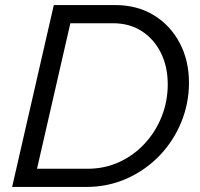

<svg xmlns="http://www.w3.org/2000/svg" viewBox="-20 -740 792 760"><path d="M77 0 93 -72H326Q395 -72 453 -99Q511 -126 554 -173Q597 -220 620.5 -280Q644 -340 644 -406Q644 -476 617 -530.5Q590 -585 541.5 -616.5Q493 -648 427 -648H224L240 -720H435Q523 -720 588.5 -680Q654 -640 691 -570.5Q728 -501 728 -412Q728 -331 697.5 -256.5Q667 -182 612 -124.5Q557 -67 482.5 -33.5Q408 0 321 0ZM28 0 193 -720H275L110 0Z"/></svg>

Font: Instrument Sans
Style: Italic
Weight: 400
Italic angle: -13°
Designer: Rodrigo Fuenzalida
Foundry: fragTYPE
Version: Version 1.000;gftools[0.9.28]